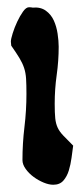

<svg xmlns="http://www.w3.org/2000/svg" viewBox="-20 -506 232 530"><path d="M60 -486Q66 -486 70 -485Q92 -487 106.5 -476.5Q121 -466 128.5 -449.5Q136 -433 139 -413Q142 -393 142 -377Q142 -338 136.5 -299Q131 -260 131 -220Q131 -194 132.5 -179.5Q134 -165 139 -154Q144 -143 154.5 -132Q165 -121 182 -104Q180 -89 177.5 -70.5Q175 -52 170 -35.5Q165 -19 155 -7.5Q145 4 127 4Q115 4 100.5 -2Q86 -8 73 -17.5Q60 -27 51 -39.5Q42 -52 42 -64Q42 -110 47.5 -155.5Q53 -201 53 -247Q53 -272 52 -288.5Q51 -305 46.5 -318.5Q42 -332 33.5 -346Q25 -360 11 -380L10 -391Q10 -398 15 -414Q20 -430 27.5 -446Q35 -462 43.5 -474Q52 -486 60 -486Z"/></svg>

Font: Reclame
Style: Regular
Weight: 400
Designer: Peter Wiegel
Foundry: Peter Wiegel
Version: Version 1.000